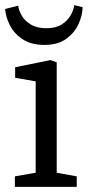

<svg xmlns="http://www.w3.org/2000/svg" viewBox="-32 -728 343 748"><path d="M26 0V-41L107 -55V-411L27 -425V-466L165 -494L189 -485V-55L267 -41V0ZM141 -553Q89 -553 55.5 -575.5Q22 -598 6 -630.5Q-10 -663 -12 -693L39 -706Q41 -688 52.5 -667.5Q64 -647 88 -632.5Q112 -618 149 -618Q185 -618 208 -632.5Q231 -647 243 -668Q255 -689 257 -708L290 -700Q289 -668 274 -634.5Q259 -601 226.5 -577Q194 -553 141 -553Z"/></svg>

Font: Faustina Light
Style: Regular
Weight: 400
Version: Version 1.200